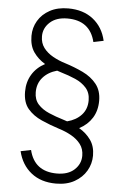

<svg xmlns="http://www.w3.org/2000/svg" viewBox="-61 -753 651 1006"><g transform="rotate(5 264.5 -250.0)"><path d="M453 47Q453 90 431.5 127Q410 164 369.5 187Q329 210 272 210Q193 210 141.5 169Q90 128 73 57L127 46Q154 157 272 157Q331 157 364 126.5Q397 96 397 53Q397 17 378 -8Q359 -33 328.5 -50Q298 -67 265 -77Q215 -93 170 -113Q125 -133 97 -166Q69 -199 69 -256Q69 -307 93 -346.5Q117 -386 161 -409Q124 -431 100.5 -464.5Q77 -498 77 -550Q77 -593 98.5 -629.5Q120 -666 160.5 -688Q201 -710 257 -710Q336 -710 388 -669Q440 -628 456 -557L403 -546Q376 -657 257 -657Q199 -657 165.5 -626.5Q132 -596 132 -553Q132 -517 151 -492Q170 -467 200.5 -450Q231 -433 264 -423Q315 -407 360 -385.5Q405 -364 432.5 -329.5Q460 -295 460 -242Q460 -190 436 -151.5Q412 -113 368 -90Q405 -69 429 -35.5Q453 -2 453 47ZM281 -127Q292 -124 302 -120Q349 -132 377 -162.5Q405 -193 405 -239Q405 -279 382.5 -304.5Q360 -330 324.5 -345.5Q289 -361 248 -373Q237 -376 227 -380Q180 -367 152.5 -335.5Q125 -304 125 -258Q125 -219 147 -194.5Q169 -170 205 -154.5Q241 -139 281 -127Z"/></g></svg>

Font: Haskoy Light
Style: Regular
Weight: 300
Designer: Ertekin Erdin
Foundry: Ertekin Erdin
Version: Version 2.000; ttfautohint (v1.8.4.7-5d5b)